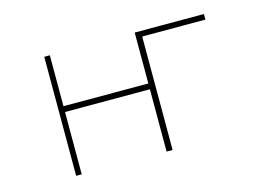

<svg xmlns="http://www.w3.org/2000/svg" viewBox="-75 -689 1150 811"><g transform="rotate(-15 500.0 -283.5)"><path d="M563.5 -23.4V-295.9H192.4V-23.4H168V-543.9H192.4V-321.3H563.5V-543.9H866.2V-519.5H589.8V-23.4Z"/></g></svg>

Font: Mgen+ 1m thin
Style: Regular
Weight: 100
Designer: [Source Han Sans]
Ryoko NISHIZUKA  (kana & ideographs); Paul D. Hunt (Latin, Greek & Cyrillic); Wenlong ZHANG  (bopomofo
Version: Version 1.059.20150602